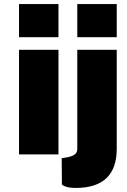

<svg xmlns="http://www.w3.org/2000/svg" viewBox="-20 -763 627 949"><path d="M269 -743H74V-579H269ZM557 -743H362V-579H557ZM269 -517H74V0H269ZM557 -28V-517H362V-28C362 -7 352 6 315 14L285 19L286 149C286 149 301 166 353 166C491 166 557 100 557 -28Z"/></svg>

Font: United Sans Black
Style: Regular
Weight: 900
Designer: Pablo Impallari, Rodrigo Fuenzalida (Modified by Dan O. Williams)
Version: Version 1.000;PS 001.000;hotconv 1.0.88;makeotf.lib2.5.64775